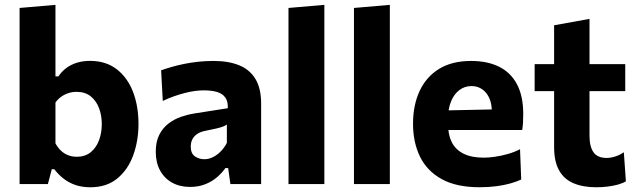

<svg xmlns="http://www.w3.org/2000/svg" viewBox="-20 -766 2649 799"><path d="M355.8 13.3Q322.5 13.3 295.2 4.3Q267.9 -4.8 245.8 -21.7Q223.7 -38.6 205.8 -61.9H195.5L179.3 0H61.5Q61.5 -53.7 61.5 -103.8Q61.5 -154 61.5 -216V-493.4Q61.5 -554.6 61.5 -614.2Q61.5 -673.9 61.5 -732.9L210.8 -745.8Q210.8 -686.8 210.8 -624.6Q210.8 -562.3 210.8 -493.4V-448H223Q236.2 -468 255.6 -482.6Q275 -497.2 299.8 -504.9Q324.7 -512.7 354.4 -512.7Q420.5 -512.7 465.6 -478Q510.6 -443.3 533.5 -383.8Q556.3 -324.4 556.3 -250.2Q556.3 -180.7 534.7 -120.6Q513 -60.4 468.6 -23.6Q424.2 13.3 355.8 13.3ZM299.3 -113.7Q334.9 -113.7 358.2 -133.1Q381.4 -152.5 392.5 -183.4Q403.6 -214.2 403.6 -249Q403.6 -285.7 392 -316.3Q380.4 -346.9 357.2 -365.4Q333.9 -383.8 298.5 -383.8Q281.2 -383.8 264.9 -378.6Q248.6 -373.3 234.7 -363.4Q220.8 -353.6 210.8 -339.3V-169.3Q219.9 -152.6 232.6 -140.1Q245.2 -127.7 261.9 -120.7Q278.6 -113.7 299.3 -113.7Z M771.1 11.9Q728.2 11.9 696 -6Q663.9 -24 646 -56.8Q628.2 -89.7 628.2 -134.4Q628.2 -176.8 643 -205.5Q657.9 -234.3 681.7 -252.3Q705.5 -270.3 733.8 -280Q762 -289.6 788.9 -293.8L928 -315.7Q929.2 -344.5 917.2 -360.7Q905.2 -377 882.3 -383.5Q859.4 -390 828.2 -390Q811.2 -390 791.2 -387.4Q771.2 -384.7 749.3 -379.1Q727.4 -373.5 704.3 -365.4Q681.2 -357.3 657.4 -345.9L650.5 -473.4Q669.1 -480.1 693 -487Q716.8 -494 745 -499.8Q773.1 -505.6 804.3 -509Q835.5 -512.4 868.7 -512.4Q931 -512.4 975.4 -494.3Q1019.7 -476.2 1043.2 -437Q1066.7 -397.8 1066.7 -335.1Q1066.7 -310.5 1066.7 -275Q1066.7 -239.5 1066.7 -211.3V-164.1Q1066.7 -126 1066.7 -85.8Q1066.7 -45.7 1066.7 0H938.8L929.4 -66.7H918.1Q904.6 -47.3 884 -29.2Q863.3 -11.2 835.1 0.3Q806.8 11.9 771.1 11.9ZM830.3 -103.4Q848.2 -103.4 865.5 -111.8Q882.9 -120.2 898 -135.3Q913.1 -150.5 924.1 -171.3V-247.9Q918 -243.4 908.8 -239.7Q899.6 -235.9 881.8 -231.6Q863.9 -227.4 832.3 -221.1Q814.3 -217.4 801.3 -209Q788.3 -200.6 781 -187.2Q773.8 -173.9 773.8 -155.9Q773.8 -127.4 791 -115.4Q808.3 -103.4 830.3 -103.4Z M1180.5 0Q1180.5 -53.7 1180.5 -103.8Q1180.5 -154 1180.5 -216V-493.4Q1180.5 -554.6 1180.5 -614.2Q1180.5 -673.9 1180.5 -732.9L1329.8 -745.8Q1329.8 -686.8 1329.8 -624.6Q1329.8 -562.3 1329.8 -493.4V-216Q1329.8 -154 1329.8 -103.8Q1329.8 -53.7 1329.8 0Z M1453 0Q1453 -53.7 1453 -103.8Q1453 -154 1453 -216V-493.4Q1453 -554.6 1453 -614.2Q1453 -673.9 1453 -732.9L1602.3 -745.8Q1602.3 -686.8 1602.3 -624.6Q1602.3 -562.3 1602.3 -493.4V-216Q1602.3 -154 1602.3 -103.8Q1602.3 -53.7 1602.3 0Z M1975.6 13.2Q1879 13.2 1817.8 -20.8Q1756.7 -54.8 1727.7 -114.3Q1698.8 -173.9 1698.8 -251Q1698.8 -327.8 1726 -386.8Q1753.1 -445.8 1806.9 -479.1Q1860.7 -512.4 1940.5 -512.4Q2008.6 -512.4 2057.1 -488.2Q2105.6 -464.1 2131.5 -415.1Q2157.4 -366.1 2157.4 -291.5Q2157.4 -271.4 2156.5 -255.8Q2155.6 -240.3 2153.1 -225L2024.8 -273.4Q2025.8 -280.1 2026.3 -287.1Q2026.8 -294.2 2026.8 -300.2Q2026.8 -350.3 2003.1 -379Q1979.4 -407.8 1941.8 -407.8Q1913.6 -407.8 1891.7 -391.2Q1869.7 -374.7 1857.2 -344.5Q1844.6 -314.3 1844.6 -273V-248.7Q1844.6 -204.8 1860.3 -173.8Q1876.1 -142.9 1909.1 -126.4Q1942.1 -109.9 1993.4 -109.9Q2013.3 -109.9 2039.5 -113.6Q2065.8 -117.4 2093.1 -125.1Q2120.5 -132.9 2144.1 -145L2149 -18.9Q2129.7 -10 2103.8 -2.6Q2077.8 4.7 2045.5 9Q2013.2 13.2 1975.6 13.2ZM1756.6 -225V-304.9L2066 -311.4L2153.1 -286.8V-225Z M2461.4 13.3Q2406.1 13.3 2366.8 -3.4Q2327.4 -20.1 2306.6 -57Q2285.9 -93.9 2285.9 -154.3Q2285.9 -187.1 2285.9 -221.3Q2285.9 -255.6 2285.9 -293Q2285.9 -330.3 2285.9 -371.9Q2285.9 -413.6 2285.9 -461.4Q2285.9 -518.1 2285.9 -565Q2285.9 -611.8 2285.9 -660.8L2433.2 -687.4Q2433.2 -648.4 2433.2 -613.6Q2433.2 -578.8 2433.2 -542.3Q2433.2 -505.7 2433.2 -461.4V-201.4Q2433.2 -155.8 2449.9 -132.2Q2466.6 -108.7 2504.4 -108.7Q2520.4 -108.7 2539.4 -114.5Q2558.4 -120.2 2576.1 -132.4L2584.6 -11.4Q2571.7 -3.5 2551.7 2.1Q2531.7 7.6 2508.2 10.5Q2484.7 13.3 2461.4 13.3ZM2204.9 -386.7V-499H2581.9V-386.7Q2535 -386.7 2487.8 -386.7Q2440.5 -386.7 2396.4 -386.7H2330Z"/></svg>

Font: Commissioner Thin
Style: Regular
Weight: 100
Designer: Kostas Bartsokas
Foundry: Kostas Bartsokas
Version: Version 1.001;gftools[0.9.23]